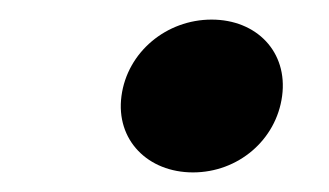

<svg xmlns="http://www.w3.org/2000/svg" viewBox="-20 -419 336 196"><path d="M104 -321C98 -276 131 -243 177 -243C223 -243 262 -276 268 -321C274 -366 242 -399 196 -399C150 -399 110 -366 104 -321Z"/></svg>

Font: Falling Sky
Style: ExtObl
Weight: 400
Designer: Paul D. Hunt
Foundry: Adobe Systems Incorporated
Version: Version 1.02